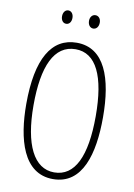

<svg xmlns="http://www.w3.org/2000/svg" viewBox="-97 -946 713 1018"><g transform="rotate(10 259.5 -437.5)"><path d="M159 -849C159 -828 170 -813 187 -813C203 -813 215 -827 215 -849C215 -871 203 -885 187 -885C170 -885 159 -869 159 -849ZM304 -850C304 -828 316 -813 333 -813C350 -813 362 -828 362 -850C362 -872 349 -885 333 -885C316 -885 304 -870 304 -850ZM466 -358C466 -569 411 -724 261 -724C126 -724 53 -602 53 -358C53 -170 100 10 261 10C420 10 466 -162 466 -358ZM92 -358C92 -569 146 -689 261 -689C372 -689 427 -572 427 -358C427 -141 372 -26 261 -26C152 -26 92 -146 92 -358Z"/></g></svg>

Font: Noto Sans Sinhala ExtraCondensed ExtraLight
Style: Regular
Weight: 200
Width: 2
Designer: Jelle Bosma - Monotype Design Team
Foundry: Monotype Imaging Inc.
Version: Version 2.006